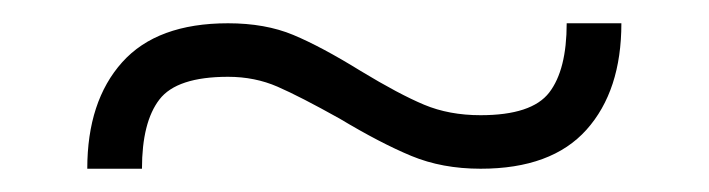

<svg xmlns="http://www.w3.org/2000/svg" viewBox="-20 -390 609 165"><path d="M176 -370Q208 -370 232 -360Q256 -350 290 -329Q323 -309 344.5 -300Q366 -291 393 -291Q437 -291 452 -310.5Q467 -330 467 -370H514Q514 -312 484 -278.5Q454 -245 393 -245Q360 -245 333.5 -256Q307 -267 272 -288Q238 -307 218.5 -315.5Q199 -324 176 -324Q132 -324 117 -304.5Q102 -285 102 -245H55Q55 -303 85 -336.5Q115 -370 176 -370Z"/></svg>

Font: Pridi ExtraLight
Style: Regular
Weight: 275
Designer: Katatrad Team
Foundry: CadsonDemak
Version: Version 1.001